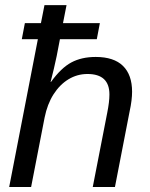

<svg xmlns="http://www.w3.org/2000/svg" viewBox="-20 -745 596 765"><path d="M183.1 -418.5Q223.6 -474.6 264.4 -496.3Q305.2 -518.1 361.3 -518.1Q433.6 -518.1 470 -482.4Q506.3 -446.8 506.3 -379.4Q506.3 -363.8 503.9 -343.8Q501.5 -323.7 496.1 -299.3L438 0H349.6L407.2 -295.4Q416 -338.9 416 -368.7Q416 -450.2 328.6 -450.2Q287.6 -450.2 252.7 -429Q217.8 -407.7 193.1 -368.9Q168.5 -330.1 157.7 -276.4L104 0H16.6L130.9 -588.9H66.9L79.1 -652.8H143.1L157.2 -724.6H245.1L231 -652.8H377.9L365.7 -588.9H218.8Q205.1 -513.7 194.6 -470.9Q184.1 -428.2 181.6 -418.5Z"/></svg>

Font: Arimo
Style: Italic
Weight: 400
Italic angle: -12°
Designer: Steve Matteson
Foundry: Monotype Imaging Inc.
Version: Version 1.33